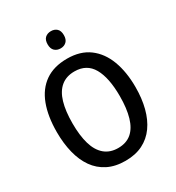

<svg xmlns="http://www.w3.org/2000/svg" viewBox="-216 -1056 1101 1198"><g transform="rotate(-30 334.5 -457.0)"><path d="M618 -358Q618 -276 600.5 -208.5Q583 -141 548 -92Q513 -43 460 -16.5Q407 10 335 10Q262 10 208.5 -17Q155 -44 120.5 -93Q86 -142 69 -210Q52 -278 52 -359Q52 -473 83 -555Q114 -637 177 -681Q240 -725 336 -725Q431 -725 493.5 -678.5Q556 -632 587 -549.5Q618 -467 618 -358ZM164 -358Q164 -270 182 -208.5Q200 -147 238.5 -114.5Q277 -82 335 -82Q394 -82 431.5 -114Q469 -146 487 -208Q505 -270 505 -358Q505 -490 464.5 -561.5Q424 -633 336 -633Q277 -633 238.5 -601Q200 -569 182 -507.5Q164 -446 164 -358ZM335 -924Q360 -924 376.5 -909Q393 -894 393 -862Q393 -831 376.5 -815.5Q360 -800 335 -800Q309 -800 292.5 -815.5Q276 -831 276 -862Q276 -894 292.5 -909Q309 -924 335 -924Z"/></g></svg>

Font: Noto Sans Display SemiCondensed Medium
Style: Regular
Weight: 500
Width: 4
Designer: Monotype Design Team
Foundry: Monotype Imaging Inc.
Version: Version 2.003